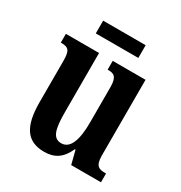

<svg xmlns="http://www.w3.org/2000/svg" viewBox="-163 -799 875 927"><g transform="rotate(30 274.0 -335.5)"><path d="M145 -610H382V-681H145ZM214 10C271 10 310 -14 337 -75H341L360 0H526V-49H519C488 -49 465 -55 465 -114V-536H282V-487H285C316 -487 336 -480 336 -420V-223C336 -129 316 -67 265 -67C218 -67 206 -112 206 -207V-536H21V-487H24C64 -487 76 -475 76 -417V-187C76 -51 118 10 214 10Z"/></g></svg>

Font: Noto Serif Bengali ExtraCondensed
Style: Bold
Weight: 700
Width: 2
Designer: Juan Bruce, Universal Thirst, Indian Type Foundry and the Monotype Design Team.
Foundry: Monotype Imaging Inc.
Version: Version 2.003